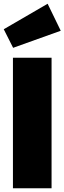

<svg xmlns="http://www.w3.org/2000/svg" viewBox="-26 -1004 344 1024"><path d="M249 -696V0H43V-696ZM228 -984 298 -840 44 -749 -6 -848Z"/></svg>

Font: Fira Sans Black
Style: Regular
Weight: 900
Designer: Carrois Corporate & Edenspiekermann AG
Foundry: Carrois Corporate GbR & Edenspiekermann AG
Version: Version 4.203